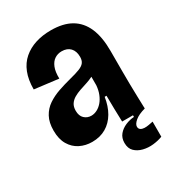

<svg xmlns="http://www.w3.org/2000/svg" viewBox="-172 -639 820 904"><g transform="rotate(-30 237.5 -186.5)"><path d="M152 13Q116 13 86 -2Q56 -17 38 -47.5Q20 -78 20 -124Q20 -168 36 -197.5Q52 -227 79.5 -245.5Q107 -264 140.5 -275.5Q174 -287 209 -296Q245 -305 265 -313Q285 -321 293.5 -332.5Q302 -344 302 -363Q302 -394 285.5 -411.5Q269 -429 239 -429Q218 -429 201 -418Q184 -407 174.5 -383.5Q165 -360 166 -323L36 -339Q36 -391 51 -429Q66 -467 94.5 -491.5Q123 -516 161 -528Q199 -540 244 -540Q311 -540 354 -515Q397 -490 418.5 -440.5Q440 -391 440 -316V-203Q440 -170 440.5 -135.5Q441 -101 442 -67Q443 -33 444 0H321Q320 -35 319 -70Q318 -105 318 -142H308Q301 -95 280.5 -60Q260 -25 227.5 -6Q195 13 152 13ZM210 -96Q226 -96 241.5 -104Q257 -112 269.5 -126.5Q282 -141 290.5 -162Q299 -183 301 -209V-270L327 -276Q317 -263 300 -254.5Q283 -246 264 -240Q245 -234 226 -227.5Q207 -221 191.5 -212Q176 -203 166.5 -189Q157 -175 157 -153Q157 -125 172.5 -110.5Q188 -96 210 -96ZM445 154Q422 163 394 166Q366 169 340 162.5Q314 156 297 139.5Q280 123 280 93Q280 66 295 48Q310 30 333.5 20Q357 10 380 9V-8H444V0Q407 10 388 26Q369 42 369 56Q369 67 377 72.5Q385 78 397 78.5Q409 79 422 76.5Q435 74 445 72Z"/></g></svg>

Font: Bricolage Grotesque 72pt SemiCondensed
Style: Bold
Weight: 700
Width: 4
Designer: Mathieu Triay
Foundry: Atelier Triay
Version: Version 1.001;gftools[0.9.33.dev8+g029e19f]